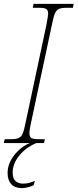

<svg xmlns="http://www.w3.org/2000/svg" viewBox="-38 -734 398 985"><path d="M-14 -20H19Q45 -20 58 -26Q71 -32 78.5 -49.5Q86 -67 94 -108L200 -606Q209 -653 209 -663Q209 -682 199 -688Q189 -694 163 -694H130L134 -714H340L336 -694H303Q277 -694 264 -688Q251 -682 243.5 -664.5Q236 -647 228 -606L122 -108Q113 -69 113 -51Q113 -32 123 -26Q133 -20 159 -20H192L188 0H-18ZM1 154Q1 105 35 62Q69 19 115 0H148Q94 23 60.5 64.5Q27 106 27 152Q27 181 41.5 194.5Q56 208 80 208Q96 208 108.5 205Q121 202 141 194L135 216Q103 231 74 231Q38 231 19.5 210.5Q1 190 1 154Z"/></svg>

Font: Noto Serif NarrowThin
Style: Italic
Weight: 250
Width: 4
Italic angle: -12°
Designer: Monotype Design Team
Foundry: Monotype Imaging Inc.
Version: Version 1.001